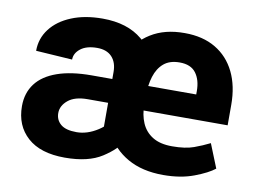

<svg xmlns="http://www.w3.org/2000/svg" viewBox="-64 -630 974 733"><g transform="rotate(10 422.5 -264.0)"><path d="M354.5 -89.4V-344.7Q354.5 -381.8 334.5 -403.1Q314.5 -424.3 277.3 -424.3Q236.3 -424.3 213.4 -406.5Q190.4 -388.7 190.4 -363.8L49.3 -373Q49.3 -420.9 77.9 -458.3Q106.4 -495.6 158 -516.8Q209.5 -538.1 278.8 -538.1Q375 -538.1 433.1 -489.5Q491.2 -440.9 491.2 -343.7V-106.4ZM376 -317.4 376.5 -225.1H275.4Q225.6 -225.1 199.7 -203.6Q173.8 -182.1 173.8 -153.8Q173.8 -127 193.4 -110.4Q212.9 -93.8 254.9 -93.8Q296.4 -93.8 337.2 -120.1Q377.9 -146.5 377.9 -170.4L443.4 -94.2Q424.3 -58.6 371.3 -24.4Q318.4 9.8 227.5 9.8Q132.8 9.8 82.8 -35.2Q32.7 -80.1 32.7 -155.8Q32.7 -207 60.1 -243.2Q87.4 -279.3 141.4 -298.3Q195.3 -317.4 274.4 -317.4ZM608.9 9.8Q527.3 9.8 470.7 -22.5Q414.1 -54.7 385 -111.6Q356 -168.5 356 -241.7V-275.4Q356 -352.5 384 -412.1Q412.1 -471.7 466.1 -505.1Q520 -538.6 597.2 -538.1Q667 -538.1 716.6 -508.8Q766.1 -479.5 792.5 -425.8Q818.8 -372.1 818.8 -298.8V-219.7H414.6V-314.9H680.2V-328.1Q680.2 -371.1 660.4 -397.7Q640.6 -424.3 597.2 -424.3Q558.6 -424.3 535.6 -404.8Q512.7 -385.3 502.2 -351.6Q491.7 -317.9 491.7 -275.4V-241.7Q491.7 -202.6 505.1 -171.4Q518.6 -140.1 547.6 -122.1Q576.7 -104 623.5 -104Q674.8 -104 707 -115.7Q739.3 -127.4 767.6 -141.6L804.7 -49.3Q779.8 -29.3 728.3 -9.8Q676.8 9.8 608.9 9.8Z"/></g></svg>

Font: RobotoDEMO
Style: Regular
Weight: 400
Designer: Christian Robertson
Foundry: Google
Version: Version 2.136